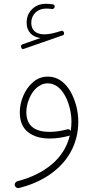

<svg xmlns="http://www.w3.org/2000/svg" viewBox="-20 -713 503 989"><path d="M88.9 -469.2C90.8 -463.4 94.2 -460.4 98.6 -460.4C100.1 -460.4 102.1 -460.9 104.5 -461.9L302.2 -530.8C307.6 -532.2 310.1 -535.6 310.1 -541C310.1 -542.5 310.1 -543.9 309.6 -545.4C307.6 -551.3 302.2 -554.7 298.3 -554.7C296.9 -554.7 295.9 -554.2 294.4 -553.7C259.8 -542 231 -536.1 208.5 -536.1C167 -536.1 141.1 -555.7 141.1 -595.2C141.1 -638.2 172.9 -668.9 217.8 -668.9C226.1 -668.9 241.7 -668 248 -666.5H249.5C255.4 -666.5 261.7 -671.9 261.7 -678.2V-679.7C261.7 -686 258.3 -689.5 251.5 -690.9C242.2 -692.4 226.1 -693.4 216.3 -693.4C187.5 -693.4 164.1 -684.1 145.5 -666C126.5 -647.5 117.2 -624 117.2 -595.7C117.2 -550.3 146 -522.5 188.5 -517.1L96.2 -484.9C90.8 -482.4 87.9 -479 87.9 -474.6C87.9 -473.1 88.4 -471.2 88.9 -469.2ZM226.6 -318.4C197.8 -318.4 172.4 -309.1 150.4 -290C128.4 -271 111.8 -247.6 100.1 -219.7C87.9 -191.4 82 -163.1 82 -134.8C82 -88.4 96.2 -54.7 124 -32.7C151.9 -10.7 188.5 0.5 234.9 0.5C266.6 0.5 299.8 -3.9 334.5 -13.2C336.4 -13.7 338.4 -14.6 339.8 -16.1C325.7 43.5 294.4 93.3 246.6 133.8C198.2 173.8 139.6 202.6 70.3 220.2C61 222.7 55.7 231 55.7 238.3C55.7 239.7 55.7 240.7 56.2 242.2C58.1 250.5 66.9 255.9 73.2 255.9C74.7 255.9 76.2 255.9 77.6 255.4C135.7 241.2 188 218.8 234.4 187.5C326.2 125 383.3 31.7 383.3 -86.9C383.3 -138.2 369.6 -194.8 343.3 -241.2C316.9 -287.6 277.3 -318.4 226.6 -318.4ZM115.7 -135.3C115.7 -156.7 120.1 -179.2 129.4 -202.1C147.5 -248 181.6 -283.7 226.1 -283.7C307.1 -283.7 348.1 -167.5 348.1 -86.4C348.1 -70.3 346.7 -54.2 344.2 -38.6C340.8 -44.4 336.4 -47.4 331.1 -47.4C329.6 -47.4 327.6 -46.9 325.7 -46.4C293.9 -38.1 263.7 -33.7 234.9 -33.7C162.1 -33.7 115.7 -63 115.7 -135.3Z"/></svg>

Font: Mikhak ExtraLight
Style: Regular
Weight: 200
Designer: Amin Abedi
Version: Version 3.2